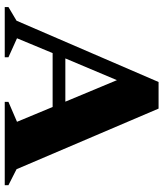

<svg xmlns="http://www.w3.org/2000/svg" viewBox="42 -748 705 830"><g transform="rotate(90 395.0 -332.5)"><path d="M10 0V-16L69 -51L334 -665H449L711 -51L780 -16V0H420V-16L506 -53L442 -207H209L145 -53L227 -16V0ZM232 -262H419L326 -485Z"/></g></svg>

Font: Spectral SC ExtraBold
Style: Regular
Weight: 800
Designer: Jean-Baptiste Levee
Foundry: Production Type
Version: Version 2.001